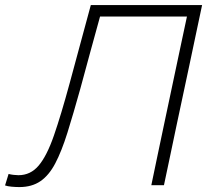

<svg xmlns="http://www.w3.org/2000/svg" viewBox="-57 -733 825 760"><path d="M19.5 7.5Q5.5 7.5 -11 6Q-27.5 4.5 -37 1L-23 -44.5Q-14 -42 -3.2 -40.8Q7.5 -39.5 16 -39.5Q64 -39.5 96.2 -77.8Q128.5 -116 156.5 -196.8Q184.5 -277.5 219 -404.5Q239.5 -481 260.5 -558Q281.5 -635 302.5 -713H743Q730.5 -654.5 718.5 -597.5Q706.5 -540 692 -472L642 -237.5Q628.5 -171.5 616.5 -116Q604.5 -60 592 0H542Q554.5 -60 566.2 -116Q578 -172 592 -238.5L641 -470Q652.5 -523.5 662.5 -571.5Q672.5 -619 683 -667.5H339Q320 -598 300.5 -527.5Q281 -456.5 261 -382Q233 -281.5 210 -208Q187 -134.5 162 -86.8Q137 -39 103 -15.8Q69 7.5 19.5 7.5Z"/></svg>

Font: Heraclito ExtraLight
Style: Italic
Weight: 200
Italic angle: -12°
Designer: Kostas Bartsokas (font) & Cristiano Sobral (main changes)
Foundry: Kostas Bartsokas (font) & Cristiano Sobral (main changes)
Version: Version 1.00;July 8, 2020;FontCreator 13.0.0.2655 64-bit